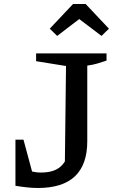

<svg xmlns="http://www.w3.org/2000/svg" viewBox="-20 -927 569 957"><path d="M57 -1 68 -94Q101 -81 130 -74Q159 -67 183 -67Q218 -67 243 -75Q268 -83 285 -99.5Q302 -116 315 -143L303 -83L309 -598L160 -622V-661H511V-625Q491 -618 467.5 -611Q444 -604 415 -600V-223Q415 10 169 10Q143 10 115 7Q87 4 57 -1ZM57 -1V-231H97L159 -1ZM407 -907 523 -784 486 -748 375 -832 265 -748 228 -784 344 -907Z"/></svg>

Font: Piazzolla Thin SemiBold
Style: Regular
Weight: 600
Version: Version 2.005